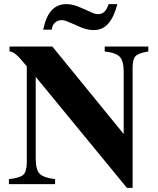

<svg xmlns="http://www.w3.org/2000/svg" viewBox="-20 -886 762 924"><path d="M22.9 0V-23.9Q75.7 -29.8 92 -44.7Q108.4 -59.6 108.9 -103V-566.9Q74.7 -608.9 57.4 -623.5Q40 -638.2 25.9 -638.2V-662.1H231.9L575.2 -241.2V-541Q575.2 -592.8 556.2 -612.8Q537.1 -632.8 483.9 -638.2V-662.1H693.8V-638.2Q646.5 -630.9 632.3 -616Q618.2 -601.1 618.2 -559.1V18.1H590.8L151.9 -516.1V-121.1Q152.3 -68.8 170.9 -49.8Q189.5 -30.8 245.1 -23.9V0ZM229 -743.2H188Q200.7 -806.2 228.3 -836.2Q255.9 -866.2 300.8 -866.2Q333 -866.2 373 -847.2L412.1 -830.1Q437 -817.9 450.2 -817.9Q470.2 -817.9 481.9 -828.9Q493.7 -839.8 502.9 -866.2H544.9Q527.8 -801.8 500.2 -771.5Q472.7 -741.2 431.2 -741.2Q399.9 -741.2 368.2 -754.9L338.9 -768.1Q307.6 -781.7 297.1 -785.4Q286.6 -789.1 276.9 -789.1Q257.3 -789.1 244.1 -776.6Q231 -764.2 229 -743.2Z"/></svg>

Font: Accordance
Style: Bold
Weight: 700
Version: Version 1.2 (build January 31, 2020) Miklal Software Solutio